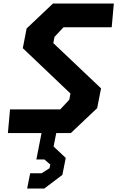

<svg xmlns="http://www.w3.org/2000/svg" viewBox="-20 -750 662 1082"><path d="M24.5 0H214L185 148.5H230L263.5 177.5L259 198L214.5 226.5H150L133 312.5H229.5L331.5 235.5L350.5 140L282 75.5L297 0H379L527.5 -140.5L549.5 -252L280.5 -507L287 -542L338 -596.5H609.5L621.5 -730H278.5L130 -589.5L108.5 -478.5L377 -223L370.5 -188L319.5 -133.5H36.5Z"/></svg>

Font: Monaspace Krypton
Style: Bold Italic
Weight: 700
Italic angle: -11°
Designer: Riley Cran & the Lettermatic Team
Foundry: Lettermatic
Version: Version 1.101 (Monaspace Krypton)